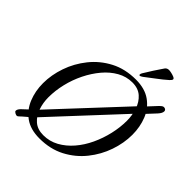

<svg xmlns="http://www.w3.org/2000/svg" viewBox="-227 -1010 1184 1184"><g transform="rotate(45 365.0 -418.0)"><path d="M106 14Q99 14 89 8.5Q79 3 79 -4Q79 -17 95 -33L139 -74L169 -102L612 -577L631 -593L684 -650Q689 -655 696 -660.5Q703 -666 710 -666Q718 -666 724 -661.5Q730 -657 730 -649Q730 -633 711 -612L660 -557L634 -534L196 -63L167 -36L133 -7Q127 -2 119 6Q111 14 106 14ZM303 14Q225 14 175.5 -21.5Q126 -57 102 -115.5Q78 -174 78 -243Q78 -315 103.5 -389Q129 -463 179 -525.5Q229 -588 301.5 -626Q374 -664 468 -664Q546 -664 596 -628.5Q646 -593 669.5 -534.5Q693 -476 693 -407Q693 -335 667.5 -261Q642 -187 592 -124.5Q542 -62 469.5 -24Q397 14 303 14ZM306 -17Q360 -17 406.5 -42.5Q453 -68 490.5 -111.5Q528 -155 554 -210.5Q580 -266 594 -326.5Q608 -387 608 -445Q608 -492 593.5 -536Q579 -580 547.5 -608Q516 -636 465 -636Q413 -636 367 -610Q321 -584 284 -540Q247 -496 219.5 -440.5Q192 -385 177.5 -324Q163 -263 163 -205Q163 -158 177.5 -115Q192 -72 223.5 -44.5Q255 -17 306 -17ZM468 -697Q462 -697 462 -703Q462 -710 467 -718Q485 -748 504.5 -778Q524 -808 544 -837Q553 -850 571 -850Q578 -850 592 -847Q606 -844 617.5 -839Q629 -834 629 -827Q629 -820 616 -808Q587 -782 551 -755.5Q515 -729 486 -706Q479 -701 474.5 -699Q470 -697 468 -697Z"/></g></svg>

Font: EB Garamond
Style: Italic
Weight: 400
Italic angle: -17.2°
Designer: Georg Duffner and Octavio Pardo
Foundry: Georg Duffner
Version: Version 1.001